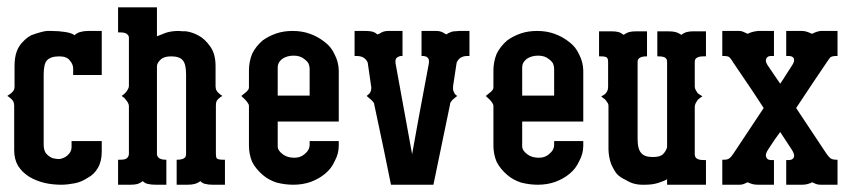

<svg xmlns="http://www.w3.org/2000/svg" viewBox="-20 -508 2368 528"><path d="M0 -244.1Q1 -244.6 9.8 -251Q15.1 -255.4 17.1 -258.8Q20 -262.7 20 -271V-326.2Q20 -350.1 25.9 -366.2Q31.7 -382.3 43 -393.1Q53.2 -404.3 65.9 -411.1Q77.6 -415.5 89.8 -418.9Q102.1 -422.4 108.9 -422.9H121.1Q141.6 -422.9 160.2 -419.9Q177.7 -417 185.1 -411.1Q190.4 -417 200.2 -419.9Q210.4 -422.9 222.2 -422.9H259.8V-301.8H181.2V-319.8Q181.2 -331.1 171.9 -341.8Q163.6 -353 143.1 -353Q119.1 -353 108.9 -341.8Q100.1 -331.5 100.1 -303.2V-110.8Q100.1 -95.7 106 -86.9Q113.3 -78.1 124 -73.2Q134.8 -70.3 145 -70.8Q156.7 -73.2 165 -80.1Q176.8 -90.3 176.8 -103V-120.1H259.8V-90.8Q259.8 -64 249 -45.9Q238.3 -27.8 221.2 -19Q203.6 -7.3 185.1 -3.9Q164.6 0 148.9 0Q124.5 0 103 -4.9Q80.1 -10.3 60.1 -22Q41 -34.2 29.8 -51.8Q19 -69.8 19 -95.2V-217.8Q19 -224.1 16.1 -230Q14.2 -233.4 8.8 -237.8Q4.4 -242.2 0 -244.1Z M304.7 0V-47.9V-68.8H310.5Q324.7 -68.8 328.6 -72.8Q333.5 -76.2 334.5 -84V-216.8Q334.5 -220.7 331.5 -226.1Q328.6 -231 325.7 -233.9Q322.8 -238.8 314.5 -244.1Q323.2 -250 325.7 -253.9Q328.1 -255.9 331.5 -262.2Q334 -265.6 334.5 -271V-403.8Q334.5 -409.2 331.5 -412.1Q326.7 -418.9 310.5 -418.9H304.7V-487.8H411.6V-408.2Q424.8 -413.6 436.5 -418Q451.7 -422.9 471.7 -422.9Q472.7 -422.9 475.1 -422.6Q477.5 -422.4 482.2 -422.1Q486.8 -421.9 491.7 -421.9Q509.3 -419.4 525.9 -410.2Q542.5 -401.9 557.6 -380.9Q572.8 -360.4 572.8 -326.2V-271Q572.8 -263.7 575.7 -258.8Q578.1 -254.4 582.5 -251Q585.9 -247.6 591.8 -244.1Q586.9 -242.2 582.5 -237.8Q578.1 -234.4 575.7 -230Q573.7 -225.6 573.7 -217.8V-84Q573.7 -77.1 575.7 -72.8Q579.6 -68.8 592.8 -68.8H598.6V0H564.5Q553.2 0 545.9 -2Q538.1 -2.9 530.8 -9.8Q523.9 -4.4 514.6 -2Q507.3 0 495.6 0H465.8V-68.8H467.8Q480.5 -68.8 486.8 -73.2Q491.7 -76.7 491.7 -84V-303.2Q491.7 -331.5 482.9 -341.8Q474.1 -353 450.7 -353Q430.7 -353 421.9 -344.2Q412.1 -335.4 411.6 -326.2V-84Q411.6 -78.1 417.5 -73.2Q423.8 -68.8 435.5 -68.8H437.5V0H408.7Q395.5 0 387.7 -2Q379.9 -2.9 372.6 -9.8Q364.7 -3.9 357.9 -2Q350.6 0 337.9 0Z M643.6 -244.1 653.3 -252Q658.7 -255.9 660.6 -258.8Q664.6 -262.7 664.6 -268.1V-314Q664.6 -337.9 673.3 -359.9Q683.6 -380.9 702.6 -397Q718.8 -408.7 739.7 -416Q759.8 -422.9 784.7 -422.9Q811 -422.9 832.5 -415Q854.5 -407.2 873.5 -392.1Q891.1 -378.9 900.4 -357.9Q911.1 -337.4 911.6 -314V-173.8H743.7V-104Q744.1 -94.2 757.3 -84Q770 -74.2 789.6 -74.2Q806.2 -74.2 817.4 -84Q831.5 -95.2 831.5 -109.9V-120.1H911.6V-107.9Q911.6 -85 900.4 -64.9Q891.1 -43.9 873.5 -29.8Q856.9 -16.1 834.5 -7.8Q812.5 0 786.6 0Q763.7 0 740.7 -5.9Q718.3 -13.2 702.6 -26.9Q683.6 -43 673.3 -63Q664.6 -84 664.6 -107.9V-217.8Q664.6 -220.7 660.6 -226.1Q658.7 -229.5 653.3 -234.9Q651.9 -236.3 643.6 -244.1ZM743.7 -245.1H831.5V-318.8Q831.5 -325.7 828.6 -333Q825.2 -339.4 817.4 -345.2Q806.2 -355 787.6 -355Q769.5 -355 756.3 -346.2Q743.7 -336.4 743.7 -323.2Z M955.1 -354V-401.9V-422.9H983.9Q999.5 -422.9 1007.3 -419.9Q1010.3 -418 1013.2 -417Q1017.1 -414.1 1018.1 -413.1Q1021.5 -415 1022.9 -415Q1033.7 -422.9 1046.9 -422.9H1086.9V-354H1082Q1078.6 -354 1072.3 -350.1Q1065.9 -346.2 1067.9 -333L1113.3 -84Q1127.9 -167 1159.2 -333Q1160.2 -338.9 1159.2 -344.2Q1158.7 -346.7 1155.3 -350.1Q1153.3 -352.1 1149.9 -353Q1146 -354 1144 -354H1139.2V-422.9H1180.2Q1193.4 -422.9 1204.1 -415Q1206.5 -415 1207 -413.1Q1212.9 -417.5 1220.2 -419.9Q1224.6 -421.9 1230 -421.9Q1232.4 -421.9 1243.2 -422.9H1271V-354H1265.1Q1243.7 -354 1235.8 -335.9Q1231 -301.8 1226.1 -272Q1225.6 -264.6 1226.1 -259.8Q1229.5 -252 1230 -251Q1232.4 -247.1 1237.3 -244.1L1227.1 -235.8Q1222.7 -232.4 1220.2 -228Q1217.3 -224.6 1217.3 -219.2L1171.9 0H1055.2Q1039.1 -81.1 1009.3 -220.2Q1009.3 -224.6 1004.9 -229Q1002 -232.9 998 -235.8Q994.6 -238.3 988.3 -244.1Q993.2 -248 996.1 -251Q1001.5 -257.8 1001 -268.1Q995.6 -307.6 991.2 -335.9Q983.4 -354 960.9 -354Z M1315.9 -244.1 1325.7 -252Q1331.1 -255.9 1333 -258.8Q1336.9 -262.7 1336.9 -268.1V-314Q1336.9 -337.9 1345.7 -359.9Q1356 -380.9 1375 -397Q1391.1 -408.7 1412.1 -416Q1432.1 -422.9 1457 -422.9Q1483.4 -422.9 1504.9 -415Q1526.9 -407.2 1545.9 -392.1Q1563.5 -378.9 1572.8 -357.9Q1583.5 -337.4 1584 -314V-173.8H1416V-104Q1416.5 -94.2 1429.7 -84Q1442.4 -74.2 1461.9 -74.2Q1478.5 -74.2 1489.7 -84Q1503.9 -95.2 1503.9 -109.9V-120.1H1584V-107.9Q1584 -85 1572.8 -64.9Q1563.5 -43.9 1545.9 -29.8Q1529.3 -16.1 1506.8 -7.8Q1484.9 0 1459 0Q1436 0 1413.1 -5.9Q1390.6 -13.2 1375 -26.9Q1356 -43 1345.7 -63Q1336.9 -84 1336.9 -107.9V-217.8Q1336.9 -220.7 1333 -226.1Q1331.1 -229.5 1325.7 -234.9Q1324.2 -236.3 1315.9 -244.1ZM1416 -245.1H1503.9V-318.8Q1503.9 -325.7 1501 -333Q1497.6 -339.4 1489.7 -345.2Q1478.5 -355 1460 -355Q1441.9 -355 1428.7 -346.2Q1416 -336.4 1416 -323.2Z M1627.4 -353V-400.9V-421.9H1660.6Q1673.3 -421.9 1680.7 -419.9Q1687.5 -418 1695.3 -412.1Q1702.1 -417.5 1710.4 -419.9Q1717.8 -421.9 1730.5 -421.9H1759.3V-353H1758.3Q1733.4 -353 1733.4 -337.9V-126Q1733.4 -97.2 1743.7 -86.9Q1752.4 -76.2 1775.4 -76.2Q1795.4 -76.2 1803.2 -84Q1811.5 -92.3 1814.5 -103V-337.9Q1814.5 -345.7 1809.6 -349.1Q1804.2 -353 1790.5 -353H1787.6V-421.9H1816.4Q1830.1 -421.9 1837.4 -419.9Q1846.2 -417.5 1853.5 -412.1Q1860.4 -417.5 1868.7 -419.9Q1876 -421.9 1887.2 -421.9H1921.4V-353H1914.6Q1901.9 -353 1896.5 -349.1Q1890.6 -346.2 1890.6 -337.9V-270Q1890.6 -264.6 1893.6 -259.8Q1897.5 -252.9 1898.4 -252Q1900.9 -249.5 1911.6 -243.2Q1903.8 -238.3 1898.4 -232.9Q1895.5 -227.5 1893.6 -225.1Q1891.6 -221.7 1890.6 -215.8V-83Q1890.6 -78.1 1893.6 -74.2Q1898.9 -67.9 1914.6 -67.9H1921.4V0H1814.5V-15.1Q1805.7 -9.8 1789.6 -4.9Q1774.4 0 1754.4 0H1743.7Q1734.9 0 1723.6 -2.9Q1712.4 -5.9 1700.7 -13.2Q1686.5 -19.5 1677.2 -28.8Q1669.4 -37.6 1660.6 -57.1Q1653.8 -76.2 1653.3 -97.2V-216.8Q1653.3 -223.1 1649.4 -227.1Q1647 -231.4 1643.6 -234.9Q1639.2 -237.3 1633.3 -243.2Q1638.2 -245.1 1643.6 -249Q1647 -252.4 1649.4 -256.8Q1652.3 -261.7 1652.3 -269V-337.9Q1652.3 -345.7 1649.4 -349.1Q1646.5 -353 1632.3 -353Z M1966.3 0V-47.9V-68.8H1971.2Q1981.9 -68.8 1986.3 -73.2Q1990.7 -76.2 1997.1 -85.9Q2006.8 -100.6 2080.1 -210.9Q2065.4 -234.9 1997.1 -335Q1991.2 -345.2 1986.3 -350.1Q1982.4 -354 1971.2 -354H1966.3V-422.9H2014.2Q2019.5 -422.9 2025.4 -419.9Q2029.3 -418 2036.1 -415Q2040.5 -417.5 2048.3 -419.9Q2055.7 -421.9 2064.5 -422.9H2108.4V-354H2100.1Q2090.8 -354 2087.4 -347.2Q2083.5 -339.4 2091.3 -328.1Q2099.6 -315.4 2125.5 -277.8Q2127.9 -281.2 2132.3 -287.8Q2136.7 -294.4 2144 -306.2Q2151.4 -317.9 2158.2 -328.1Q2166 -339.8 2163.1 -347.2Q2159.7 -354 2149.4 -354H2142.1V-422.9H2185.5Q2193.8 -422.9 2201.2 -419.9Q2203.1 -419.4 2205.6 -418.2Q2208 -417 2210 -416.3Q2211.9 -415.5 2213.4 -415Q2217.8 -417.5 2224.1 -419.9Q2230 -421.9 2236.3 -422.9H2283.2V-354H2278.3Q2268.6 -354 2263.2 -350.1Q2261.2 -348.1 2252.4 -335Q2220.7 -288.6 2169.4 -210.9L2252.4 -85.9Q2259.3 -76.2 2263.2 -73.2Q2267.6 -69.3 2278.3 -68.8H2283.2V0H2236.3Q2229.5 0 2224.1 -2Q2217.8 -4.4 2213.4 -6.8Q2210.4 -4.4 2201.2 -2Q2194.8 0 2185.5 0H2142.1V-67.9H2149.4Q2159.7 -67.9 2163.1 -75.2Q2166 -82.5 2158.2 -95.2Q2136.2 -128.9 2125.5 -145Q2112.8 -128.4 2091.3 -95.2Q2083.5 -82.5 2087.4 -75.2Q2090.3 -67.9 2100.1 -67.9H2108.4V0H2064.5Q2054.7 0 2048.3 -2Q2040.5 -4.4 2036.1 -6.8Q2031.7 -4.4 2025.4 -2Q2020 0 2014.2 0Z"/></svg>

Font: Wyoming
Style: Regular
Weight: 400
Designer: Old Hat Creative
Version: Version 2.00 2016